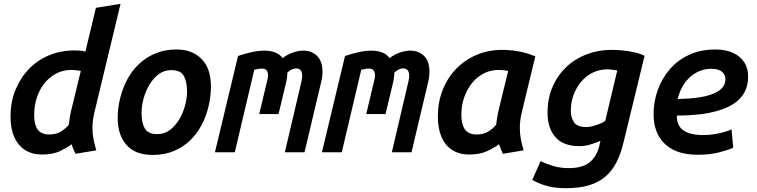

<svg xmlns="http://www.w3.org/2000/svg" viewBox="-20 -797 3960 1005"><path d="M198 12Q146 11 110 -12.5Q74 -36 54.5 -80Q35 -124 35 -187Q35 -261 60 -324Q85 -387 129.5 -434Q174 -481 235.5 -507Q297 -533 371 -533Q385 -533 399 -532Q413 -531 427 -527L482 -756L611 -777L474 -208Q469 -187 466.5 -167Q464 -147 464 -126Q464 -96 469.5 -68Q475 -40 484 -10L375 8Q371 -1 364 -17Q357 -33 355 -42Q333 -25 295 -6.5Q257 12 198 12ZM238 -93Q273 -93 298 -108Q323 -123 340 -144Q342 -161 344.5 -177Q347 -193 351 -212L403 -426Q392 -428 378.5 -429.5Q365 -431 354 -431Q309 -431 273 -411.5Q237 -392 211.5 -359.5Q186 -327 172.5 -285Q159 -243 159 -198Q159 -161 167.5 -137.5Q176 -114 194 -103.5Q212 -93 238 -93Z M779 14Q688 14 642 -38.5Q596 -91 596 -179Q596 -230 608.5 -281.5Q621 -333 645 -379Q669 -425 706 -460.5Q743 -496 792.5 -517Q842 -538 904 -538Q986 -538 1035 -488.5Q1084 -439 1084 -345Q1084 -294 1072 -242Q1060 -190 1036 -144Q1012 -98 975.5 -62.5Q939 -27 890 -6.5Q841 14 779 14ZM803 -95Q840 -95 868.5 -116Q897 -137 917.5 -171Q938 -205 948.5 -244Q959 -283 959 -318Q959 -370 942 -400Q925 -430 876 -430Q839 -430 810.5 -408.5Q782 -387 762 -353.5Q742 -320 731.5 -281Q721 -242 721 -206Q721 -154 738 -124.5Q755 -95 803 -95Z M1105 0 1226 -504Q1265 -517 1299 -524.5Q1333 -532 1364 -532Q1394 -532 1419 -523Q1444 -514 1459 -493Q1486 -513 1514.5 -522.5Q1543 -532 1568 -532Q1611 -532 1639.5 -504.5Q1668 -477 1668 -421Q1668 -408 1666 -393Q1664 -378 1660 -363L1574 0H1471L1558 -371Q1560 -379 1561 -387.5Q1562 -396 1562 -401Q1562 -420 1553.5 -429.5Q1545 -439 1529 -439Q1518 -439 1506.5 -433Q1495 -427 1484 -417Q1484 -391 1477 -363L1438 -200H1337L1377 -368Q1379 -376 1381 -385.5Q1383 -395 1383 -404Q1383 -418 1376 -428Q1369 -438 1351 -438Q1341 -438 1331 -436Q1321 -434 1311 -432L1209 0Z M1665 0 1786 -504Q1825 -517 1859 -524.5Q1893 -532 1924 -532Q1954 -532 1979 -523Q2004 -514 2019 -493Q2046 -513 2074.5 -522.5Q2103 -532 2128 -532Q2171 -532 2199.5 -504.5Q2228 -477 2228 -421Q2228 -408 2226 -393Q2224 -378 2220 -363L2134 0H2031L2118 -371Q2120 -379 2121 -387.5Q2122 -396 2122 -401Q2122 -420 2113.5 -429.5Q2105 -439 2089 -439Q2078 -439 2066.5 -433Q2055 -427 2044 -417Q2044 -391 2037 -363L1998 -200H1897L1937 -368Q1939 -376 1941 -385.5Q1943 -395 1943 -404Q1943 -418 1936 -428Q1929 -438 1911 -438Q1901 -438 1891 -436Q1881 -434 1871 -432L1769 0Z M2434 12Q2382 11 2346 -12.5Q2310 -36 2291 -80Q2272 -124 2272 -187Q2272 -261 2296.5 -324.5Q2321 -388 2366.5 -435.5Q2412 -483 2474 -509.5Q2536 -536 2610 -536Q2637 -536 2666 -532.5Q2695 -529 2724.5 -521.5Q2754 -514 2782 -502L2711 -208Q2706 -187 2703.5 -167Q2701 -147 2701 -126Q2701 -96 2706.5 -68Q2712 -40 2721 -10L2612 8Q2608 -1 2601.5 -17.5Q2595 -34 2592 -42Q2570 -25 2531 -6.5Q2492 12 2434 12ZM2475 -93Q2510 -93 2535 -108Q2560 -123 2577 -144Q2579 -161 2581.5 -177Q2584 -193 2588 -212L2640 -426Q2630 -428 2616 -429.5Q2602 -431 2591 -431Q2546 -431 2510 -411.5Q2474 -392 2448.5 -359.5Q2423 -327 2409 -285Q2395 -243 2395 -198Q2395 -161 2404 -137.5Q2413 -114 2431 -103.5Q2449 -93 2475 -93Z M2942 188Q2887 188 2845.5 177Q2804 166 2766 145L2810 46Q2837 60 2874.5 71.5Q2912 83 2957 83Q3030 83 3067.5 51.5Q3105 20 3117 -34L3123 -60Q3099 -49 3070 -40.5Q3041 -32 3014 -32Q2928 -32 2887 -79.5Q2846 -127 2846 -207Q2846 -280 2871.5 -340.5Q2897 -401 2943 -445Q2989 -489 3050.5 -512.5Q3112 -536 3182 -536Q3210 -536 3240 -533Q3270 -530 3299.5 -523.5Q3329 -517 3354 -505L3245 -57Q3231 5 3208 50.5Q3185 96 3150 126.5Q3115 157 3064 172.5Q3013 188 2942 188ZM3048 -132Q3064 -132 3081.5 -136.5Q3099 -141 3117 -148Q3135 -155 3148 -164L3211 -428Q3199 -430 3185.5 -432Q3172 -434 3160 -434Q3117 -434 3082 -416.5Q3047 -399 3021.5 -368.5Q2996 -338 2982 -299.5Q2968 -261 2968 -219Q2968 -179 2985.5 -155.5Q3003 -132 3048 -132Z M3634 13Q3552 13 3500.5 -15Q3449 -43 3425 -90.5Q3401 -138 3401 -198Q3401 -265 3423 -326Q3445 -387 3486.5 -435Q3528 -483 3588 -510.5Q3648 -538 3724 -538Q3778 -538 3816.5 -520.5Q3855 -503 3875.5 -471.5Q3896 -440 3896 -397Q3896 -348 3876.5 -313Q3857 -278 3822 -255Q3787 -232 3740 -218Q3693 -204 3638 -198Q3583 -192 3523 -192Q3522 -159 3536 -136.5Q3550 -114 3581 -102Q3612 -90 3661 -90Q3692 -90 3721.5 -95Q3751 -100 3774.5 -107Q3798 -114 3809 -120L3818 -24Q3793 -12 3744.5 0.5Q3696 13 3634 13ZM3527 -279Q3597 -280 3644.5 -288Q3692 -296 3721.5 -310Q3751 -324 3764 -342Q3777 -360 3777 -382Q3777 -398 3769 -410.5Q3761 -423 3744.5 -430Q3728 -437 3702 -437Q3663 -437 3627.5 -418.5Q3592 -400 3566 -365Q3540 -330 3527 -279Z"/></svg>

Font: Ubuntu Sans Mono SemiBold
Style: Italic
Weight: 600
Italic angle: -13.5°
Monospace: yes
Designer: Dalton Maag Ltd
Foundry: Dalton Maag Ltd
Version: Version 1.006